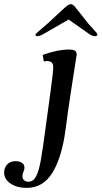

<svg xmlns="http://www.w3.org/2000/svg" viewBox="-165 -669 494 934"><path d="M-145 170Q-145 148 -130.5 131.5Q-116 115 -89 115Q-71 115 -58.5 123Q-46 131 -46 147Q-46 154 -51 166.5Q-56 179 -56 188Q-56 201 -47.5 208Q-39 215 -27 215Q-3 215 10.5 189Q24 163 33.5 110.5Q43 58 58 -56L81 -225Q94 -320 94 -343Q94 -372 64 -372Q56 -372 48 -370L43 -402Q115 -428 172 -428Q189 -428 198.5 -423Q208 -418 208 -403Q203 -373 183 -242.5Q163 -112 154 -39Q136 96 90.5 170.5Q45 245 -36 245Q-82 245 -113.5 224Q-145 203 -145 170ZM7 -500Q7 -504 37 -529Q74 -560 93 -579L145 -627Q168 -649 179 -649Q191 -649 207 -627L245 -579Q264 -553 291 -525Q309 -506 309 -501Q309 -493 296 -493Q284 -493 267 -505L169 -574L49 -505Q29 -493 18 -493Q7 -493 7 -500Z"/></svg>

Font: Unna Medium
Style: Italic
Weight: 500
Italic angle: -8.05°
Designer: Jorge de Buen Unna
Foundry: Omnibus-Type
Version: Version 2.008